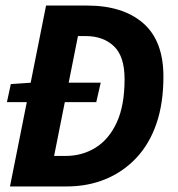

<svg xmlns="http://www.w3.org/2000/svg" viewBox="-20 -672 640 692"><path d="M327 -304H5L19 -369L93 -374H343ZM16 0 146 -652H293Q423 -652 496 -588.5Q569 -525 569 -396Q569 -299 543.5 -225.5Q518 -152 470.5 -102Q423 -52 359.5 -26Q296 0 220 0ZM175 -110H217Q276 -110 324 -139.5Q372 -169 400.5 -230Q429 -291 429 -387Q429 -469 390.5 -505.5Q352 -542 289 -542H261Z"/></svg>

Font: Source Code Pro ExtraLight
Style: Bold Italic
Weight: 700
Italic angle: -11°
Monospace: yes
Version: Version 1.016;hotconv 1.0.116;makeotfexe 2.5.65601